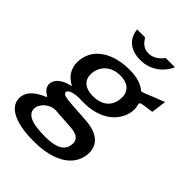

<svg xmlns="http://www.w3.org/2000/svg" viewBox="-279 -861 1155 1155"><g transform="rotate(45 299.0 -283.0)"><path d="M226 175C395 175 496 110 510 9C521 -71 475 -129 354 -136C309 -139 270 -141 245 -143C178 -148 151 -153 153 -172C156 -187 176 -201 237 -203C248 -202 265 -202 274 -202C423 -202 506 -282 518 -372C521 -395 517 -414 514 -423C511 -437 513 -441 534 -445C557 -449 575 -451 605 -455L618 -551C580 -537 532 -517 497 -503C488 -499 472 -493 468 -497C437 -522 397 -538 329 -538C195 -538 90 -478 76 -371C67 -309 90 -257 154 -222C89 -209 53 -178 48 -142C45 -113 61 -92 88 -77C96 -74 95 -70 87 -66C26 -40 -12 -8 -19 39C-30 120 53 175 226 175ZM433 -741C413 -713 381 -687 339 -687C294 -687 273 -718 258 -741H190C198 -665 251 -624 334 -624C418 -624 483 -675 512 -741ZM286 -269C213 -269 176 -306 184 -368C193 -432 242 -474 315 -474C388 -474 424 -432 414 -368C406 -306 360 -269 286 -269ZM254 107C139 107 82 82 89 26C96 -18 146 -53 187 -51L322 -42C385 -38 408 -13 402 28C395 81 350 107 254 107Z"/></g></svg>

Font: Cheyenne Sans Medium
Style: Italic
Weight: 500
Italic angle: -8.13011°
Designer: The Public Sans project authors (U.S. Web Design System), Libre Franklin designed by Pablo Impallari and Rodrigo Fuenzal
Foundry: The Cheyenne Sans Project Authors
Version: Version 2.007